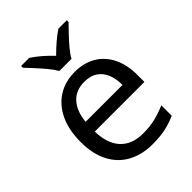

<svg xmlns="http://www.w3.org/2000/svg" viewBox="-220 -880 1004 1004"><g transform="rotate(-45 282.0 -378.0)"><path d="M292 -546Q361 -546 410.5 -516Q460 -486 486.5 -431.5Q513 -377 513 -304V-251H146Q148 -160 192.5 -112.5Q237 -65 317 -65Q368 -65 407.5 -74.5Q447 -84 489 -102V-25Q448 -7 408 1.5Q368 10 313 10Q237 10 178.5 -21Q120 -52 87.5 -113.5Q55 -175 55 -264Q55 -352 84.5 -415Q114 -478 167.5 -512Q221 -546 292 -546ZM291 -474Q228 -474 191.5 -433.5Q155 -393 148 -321H421Q421 -367 407 -401Q393 -435 364.5 -454.5Q336 -474 291 -474ZM239 -606Q226 -629 204 -655.5Q182 -682 158 -708Q134 -734 116 -753V-766H176Q202 -749 230 -725Q258 -701 283 -674Q310 -701 338 -725Q366 -749 392 -766H454V-753Q435 -734 410.5 -708Q386 -682 363.5 -655.5Q341 -629 329 -606Z"/></g></svg>

Font: Noto Sans Gurmukhi
Style: Regular
Weight: 400
Designer: Jelle Bosma - Monotype Design Team
Foundry: Monotype Imaging Inc.
Version: Version 2.003